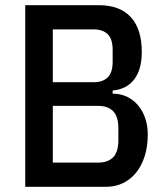

<svg xmlns="http://www.w3.org/2000/svg" viewBox="-20 -718 635 738"><path d="M77 -698H360Q441 -698 483 -652Q525 -606 525 -518Q525 -451 496 -413Q467 -375 413 -370V-358Q443 -358 467.5 -346.5Q492 -335 510 -314Q528 -293 538 -264Q548 -235 548 -201Q548 -156 536.5 -119Q525 -82 504 -55.5Q483 -29 453.5 -14.5Q424 0 388 0H77ZM183 -93H357Q395 -93 415 -113.5Q435 -134 435 -179V-225Q435 -270 415 -290.5Q395 -311 357 -311H183ZM183 -402H340Q375 -402 394 -420.5Q413 -439 413 -481V-526Q413 -568 394 -586.5Q375 -605 340 -605H183Z"/></svg>

Font: IBM Plex Sans Cond Medm
Style: Regular
Weight: 500
Width: 3
Designer: Mike Abbink, Paul van der Laan, Pieter van Rosmalen
Foundry: Bold Monday
Version: Version 1.3